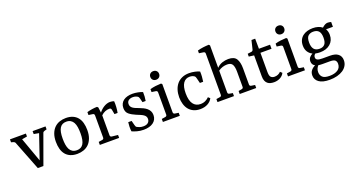

<svg xmlns="http://www.w3.org/2000/svg" viewBox="-53 -1330 4060 2207"><g transform="rotate(-20 1977.5 -226.5)"><path d="M194.5 6.2 55.3 -350.5Q52.4 -358.2 47.1 -362.7Q41.8 -367.3 33.8 -369.8L6.5 -377.5V-413.5H201.5V-377.5L138.2 -366.5L244.7 -70.2L345.8 -366.2L283.6 -377.5V-413.5H441.5V-377.5L414.2 -369.8Q406.2 -367.6 400.5 -363.3Q394.9 -358.9 392.4 -350.9L262.9 6.2Z M492.7 -205.5Q492.7 -262.5 508.5 -304.4Q524.4 -346.2 551.3 -372.7Q578.2 -399.3 614.7 -412Q651.3 -424.7 692.4 -424.7Q740.7 -424.7 776.2 -409.3Q811.6 -393.8 834.4 -366Q857.1 -338.2 868 -298.4Q878.9 -258.5 878.9 -210.2Q878.9 -153.1 863.1 -111.5Q847.3 -69.8 820.4 -43.3Q793.5 -16.7 756.7 -4Q720 8.7 678.9 8.7Q630.5 8.7 595.1 -6.7Q559.6 -22.2 537.1 -50Q514.5 -77.8 503.6 -117.6Q492.7 -157.5 492.7 -205.5ZM792.7 -202.9Q792.7 -244 787.5 -277.5Q782.2 -310.9 769.5 -334.4Q756.7 -357.8 735.6 -370.5Q714.5 -383.3 682.9 -383.3Q629.8 -383.3 604.2 -342.9Q578.5 -302.5 578.5 -213.1Q578.5 -172.4 583.8 -138.9Q589.1 -105.5 601.6 -82Q614.2 -58.5 635.5 -45.6Q656.7 -32.7 688.7 -32.7Q741.5 -32.7 767.1 -73.3Q792.7 -113.8 792.7 -202.9Z M1191.6 -36V0H955.3V-37.1L1000 -44Q1009.5 -45.5 1014.7 -51.1Q1020 -56.7 1020 -66.2V-335.6Q1020 -346.5 1015.5 -352.7Q1010.9 -358.9 1000.4 -360.4L950.2 -367.6V-403.3Q978.9 -412 1012.4 -417.1Q1045.8 -422.2 1074.2 -422.5L1086.5 -410.9L1094.9 -344.4Q1106.2 -360 1121.8 -374.5Q1137.5 -389.1 1155.3 -400.2Q1173.1 -411.3 1192.9 -418Q1212.7 -424.7 1232.4 -424.7Q1243.6 -424.7 1258.2 -422.2Q1272.7 -419.6 1281.8 -414.9Q1284.4 -384.4 1282 -345.8Q1279.6 -307.3 1273.1 -275.6H1234.9L1224.4 -332Q1221.8 -344 1216.2 -348.7Q1210.5 -353.5 1199.6 -353.5Q1174.2 -353.8 1147.5 -343.3Q1120.7 -332.7 1097.8 -309.8V-66.2Q1097.8 -56.4 1103.1 -50.7Q1108.4 -45.1 1118.2 -44Z M1350.2 -22.5Q1346.5 -51.6 1347.3 -80.5Q1348 -109.5 1351.6 -134.2H1393.1L1407.3 -79.3Q1410.2 -66.9 1413.8 -60.5Q1417.5 -54.2 1425.5 -49.1Q1434.9 -43.3 1454.7 -36.4Q1474.5 -29.5 1500.4 -29.5Q1538.5 -29.5 1558.4 -46.9Q1578.2 -64.4 1578.2 -93.1Q1578.2 -110.5 1570.7 -122.7Q1563.3 -134.9 1549.1 -144.7Q1534.9 -154.5 1513.8 -163.6Q1492.7 -172.7 1465.5 -183.6Q1416.7 -204 1385.5 -229.6Q1354.2 -255.3 1354.2 -305.1Q1354.2 -334.5 1365.5 -356.9Q1376.7 -379.3 1396.9 -394.4Q1417.1 -409.5 1445.5 -417.1Q1473.8 -424.7 1507.6 -424.7Q1539.3 -424.7 1573.6 -417.8Q1608 -410.9 1630.2 -401.1Q1631.6 -374.9 1629.8 -347.8Q1628 -320.7 1623.3 -294.5H1584.4L1572 -344Q1569.5 -354.2 1565.1 -361.1Q1560.7 -368 1551.6 -373.5Q1543.6 -378.2 1530.7 -382.2Q1517.8 -386.2 1500.4 -386.5Q1468.7 -386.9 1447.5 -372.4Q1426.2 -357.8 1426.2 -327.3Q1426.2 -308.7 1434.4 -296.2Q1442.5 -283.6 1456 -274.5Q1469.5 -265.5 1486.7 -258.5Q1504 -251.6 1522.2 -244.7Q1547.3 -235.3 1570.9 -224Q1594.5 -212.7 1612.5 -197.5Q1630.5 -182.2 1641.6 -161.5Q1652.7 -140.7 1652.7 -112.4Q1652.7 -83.3 1640.9 -60.5Q1629.1 -37.8 1607.8 -22.4Q1586.5 -6.9 1556.7 1.1Q1526.9 9.1 1491.3 9.1Q1448 9.1 1411.1 -1.1Q1374.2 -11.3 1350.2 -22.5Z M1869.5 -410.9V-66.9Q1869.5 -57.1 1874.5 -51.3Q1879.6 -45.5 1889.1 -44L1933.8 -37.1V0H1726.9V-37.1L1771.6 -44Q1781.1 -45.5 1786.4 -51.3Q1791.6 -57.1 1791.6 -66.5V-337.5Q1791.6 -347.3 1786.7 -353.1Q1781.8 -358.9 1772.4 -360.4L1721.8 -367.6V-403.3Q1753.1 -412.7 1789.8 -417.3Q1826.5 -421.8 1857.8 -422.5ZM1875.3 -535.3Q1875.3 -512 1860.4 -497.3Q1845.5 -482.5 1821.5 -482.5Q1797.5 -482.5 1782.5 -497.3Q1767.6 -512 1767.6 -535.3Q1767.6 -558.2 1782.5 -572.7Q1797.5 -587.3 1821.5 -587.3Q1845.5 -587.3 1860.4 -572.7Q1875.3 -558.2 1875.3 -535.3Z M1999.6 -202.2Q1999.6 -250.2 2012.5 -291.1Q2025.5 -332 2050.5 -361.6Q2075.6 -391.3 2113.5 -408Q2151.3 -424.7 2200.4 -424.7Q2234.9 -424.7 2270.4 -417.1Q2305.8 -409.5 2327.3 -398.5Q2329.1 -370.2 2326.9 -337.3Q2324.7 -304.4 2320 -276H2280L2264.7 -336.7Q2262.2 -346.9 2259.3 -354Q2256.4 -361.1 2249.5 -366.9Q2240.4 -374.2 2225.6 -379.1Q2210.9 -384 2192.4 -384Q2141.5 -384 2113.5 -342.9Q2085.5 -301.8 2085.5 -218.9Q2085.5 -132 2116.9 -88.7Q2148.4 -45.5 2205.5 -45.5Q2239.6 -45.5 2266.5 -58.9Q2293.5 -72.4 2310.2 -90.5L2332.4 -70.5Q2314.9 -34.5 2275.8 -12.9Q2236.7 8.7 2183.3 8.7Q2137.8 8.7 2103.1 -7.1Q2068.4 -22.9 2045.6 -50.9Q2022.9 -78.9 2011.3 -117.8Q1999.6 -156.7 1999.6 -202.2Z M2596.4 -37.1V0H2394.9V-37.1L2439.6 -44Q2449.1 -45.5 2454.2 -50.9Q2459.3 -56.4 2459.3 -66.2V-570.9Q2459.3 -580.4 2454 -585.8Q2448.7 -591.3 2439.6 -592.7L2386.2 -600.7V-633.8Q2401.5 -638.5 2419.5 -642.2Q2437.5 -645.8 2455.8 -648.2Q2474.2 -650.5 2492.2 -652Q2510.2 -653.5 2525.5 -653.8L2537.1 -641.8V-367.6Q2566.9 -398.2 2604 -410.7Q2641.1 -423.3 2678.9 -423.3Q2751.3 -423.3 2777.5 -381.1Q2803.6 -338.9 2803.6 -263.6V-66.2Q2803.6 -56.7 2808.9 -51.1Q2814.2 -45.5 2823.6 -44L2868.4 -37.1V0H2666.5V-37.1L2706.2 -44Q2714.9 -45.5 2720.4 -50.7Q2725.8 -56 2725.8 -66.2V-249.5Q2725.8 -309.5 2709.5 -339.1Q2693.1 -368.7 2646.2 -368.7Q2617.5 -368.7 2589.3 -360Q2561.1 -351.3 2537.1 -333.1V-66.2Q2537.1 -56.4 2542.2 -51.1Q2547.3 -45.8 2556.7 -44Z M2974.2 -102.9V-360.7L2911.3 -368.7V-403.3L2957.5 -409.5Q2967.3 -410.9 2972.4 -416Q2977.5 -421.1 2980 -430.2L3005.8 -537.1H3050.9L3052 -413.5H3188V-363.6H3052.4V-128.7Q3052.4 -81.5 3068.5 -65.5Q3084.7 -49.5 3112.4 -49.5Q3135.3 -49.5 3154.7 -57.8Q3174.2 -66.2 3188.4 -81.8L3210.9 -61.1Q3194.5 -27.3 3160.5 -9.6Q3126.5 8 3085.5 8Q3063.3 8 3042.9 2.9Q3022.5 -2.2 3007.5 -14.7Q2992.4 -27.3 2983.3 -48.7Q2974.2 -70.2 2974.2 -102.9Z M3400 -410.9V-66.9Q3400 -57.1 3405.1 -51.3Q3410.2 -45.5 3419.6 -44L3464.4 -37.1V0H3257.5V-37.1L3302.2 -44Q3311.6 -45.5 3316.9 -51.3Q3322.2 -57.1 3322.2 -66.5V-337.5Q3322.2 -347.3 3317.3 -353.1Q3312.4 -358.9 3302.9 -360.4L3252.4 -367.6V-403.3Q3283.6 -412.7 3320.4 -417.3Q3357.1 -421.8 3388.4 -422.5ZM3405.8 -535.3Q3405.8 -512 3390.9 -497.3Q3376 -482.5 3352 -482.5Q3328 -482.5 3313.1 -497.3Q3298.2 -512 3298.2 -535.3Q3298.2 -558.2 3313.1 -572.7Q3328 -587.3 3352 -587.3Q3376 -587.3 3390.9 -572.7Q3405.8 -558.2 3405.8 -535.3Z M3618.2 -282.9Q3618.2 -230.2 3639.8 -202.4Q3661.5 -174.5 3709.1 -174.5Q3750.2 -174.5 3771.8 -198.9Q3793.5 -223.3 3793.5 -278.5Q3793.5 -333.8 3771.6 -359.3Q3749.8 -384.7 3703.6 -384.7Q3668 -384.7 3643.1 -364Q3618.2 -343.3 3618.2 -282.9ZM3924.7 44.4Q3924.7 80 3907.8 109.1Q3890.9 138.2 3860.7 158.4Q3830.5 178.5 3788.5 189.6Q3746.5 200.7 3696.7 200.7Q3610.5 200.7 3566.9 169.1Q3523.3 137.5 3523.3 85.8Q3523.3 49.1 3543.1 24.9Q3562.9 0.7 3593.5 -13.8Q3575.6 -22.9 3566.5 -38Q3557.5 -53.1 3557.5 -73.8Q3557.5 -103.3 3573.5 -121.6Q3589.5 -140 3611.6 -151.3Q3577.1 -167.6 3557.6 -198.9Q3538.2 -230.2 3538.2 -274.5Q3538.2 -312.4 3552 -340.9Q3565.8 -369.5 3589.3 -387.8Q3612.7 -406.2 3644.7 -415.5Q3676.7 -424.7 3712.7 -424.7Q3748 -424.7 3777.1 -415.8Q3806.2 -406.9 3826.9 -389.8Q3844.7 -406.5 3861.8 -415.8Q3878.9 -425.1 3896.7 -425.1Q3905.8 -425.1 3917.1 -423.1Q3928.4 -421.1 3937.5 -418.5V-359.6H3853.5Q3862.5 -344.4 3867.6 -325.6Q3872.7 -306.9 3872.7 -285.1Q3872.7 -216.4 3825.5 -175.3Q3778.2 -134.2 3698.9 -134.2Q3684 -134.2 3669.8 -135.8Q3655.6 -137.5 3642.9 -140.4Q3632.7 -133.1 3626.9 -123.1Q3621.1 -113.1 3621.1 -99.6Q3621.1 -77.5 3640.2 -68.2Q3659.3 -58.9 3702.5 -58.9H3792Q3857.8 -58.9 3891.3 -31.6Q3924.7 -4.4 3924.7 44.4ZM3711.3 157.8Q3771.6 157.8 3810 133.3Q3848.4 108.7 3848.4 58.9Q3848.4 32 3832.5 16.7Q3816.7 1.5 3770.2 1.5H3676.7Q3663.3 1.5 3651.3 0.5Q3639.3 -0.4 3629.1 -2.2Q3616.4 11.3 3608 29.6Q3599.6 48 3599.6 73.1Q3599.6 109.5 3623.5 133.6Q3647.3 157.8 3711.3 157.8Z"/></g></svg>

Font: Rasa
Style: Regular
Weight: 400
Version: Version 1.000;PS 1.000;hotconv 1.0.88;makeotf.lib2.5.647800;